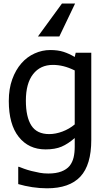

<svg xmlns="http://www.w3.org/2000/svg" viewBox="-20 -838 593 1065"><path d="M394.5 -147.9V-447.3Q360.4 -463.9 331.3 -470.9Q302.2 -478 273.4 -478Q203.6 -478 163.6 -426.8Q123.5 -375.5 123.5 -279.8Q123.5 -189 154.1 -141.6Q184.6 -94.2 252.9 -94.2Q288.6 -94.2 326.4 -108.4Q364.3 -122.6 394.5 -147.9ZM85.9 87.4Q95.2 91.3 113.3 97.9Q131.3 104.5 154.3 110.4Q179.7 116.7 201.2 120.6Q222.7 124.5 248 124.5Q290.5 124.5 320.1 113.3Q349.6 102.1 366.2 82Q381.8 62 388.2 35.6Q394.5 9.3 394.5 -24.4V-72.3Q357.4 -40 321.8 -24.7Q286.1 -9.3 232.4 -9.3Q139.2 -9.3 84 -78.6Q28.8 -147.9 28.8 -277.8Q28.8 -345.7 47.9 -398.2Q66.9 -450.7 99.1 -487.3Q129.9 -522.5 171.9 -541.5Q213.9 -560.5 258.8 -560.5Q301.3 -560.5 332.3 -550.5Q363.3 -540.5 394.5 -522L399.9 -545.4H486.3V-62Q486.3 76.7 425.8 141.6Q365.2 206.5 240.7 206.5Q200.7 206.5 158.9 200.2Q117.2 193.8 81.1 183.1V87.4ZM396.5 -818.4 309.1 -635.7H190.4L323.7 -818.4Z"/></svg>

Font: IranNastaliq
Style: Regular
Weight: 400
Designer: Hossein Zahedi
Version: Version 1.5